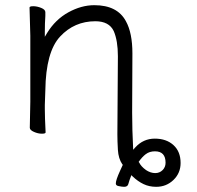

<svg xmlns="http://www.w3.org/2000/svg" viewBox="-20 -505 761 741"><path d="M443 155Q450 141 454 131L452 129Q437 107 435 73.5Q433 40 433 13L435 -288Q435 -348 419 -385Q401 -423 348 -423Q267 -423 212 -364Q157 -305 155 -157Q154 -124 153 -100V-84Q153 -54 156 6Q156 11 141.5 11Q127 11 111 4Q95 -3 95 -12L97 -112V-367L94 -476Q94 -481 108.5 -481Q123 -481 139 -474.5Q155 -468 155 -458V-444Q153 -416 153 -381V-363L162 -378Q194 -430 244 -457.5Q294 -485 344 -485Q433 -485 466 -423Q491 -378 491 -299L490 -70Q490 -5 494 73L502 64Q533 30 577.5 30Q622 30 649.5 55Q677 80 677 124Q677 163 649.5 189.5Q622 216 583 216Q556 216 534 205.5Q512 195 492 176L487 171Q479 191 475 206Q472 216 459 216Q451 216 437 213Q427 211 427 203Q427 190 443 155ZM578 79Q557 79 542.5 90Q528 101 515 120L517 122Q524 137 543 151Q561 163 579 163Q596 163 607.5 151.5Q619 140 619 123Q619 79 578 79Z"/></svg>

Font: Moon Stars Kai T Light
Style: Regular
Weight: 300
Designer: GuiWonder
Version: Version 1.101